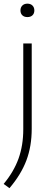

<svg xmlns="http://www.w3.org/2000/svg" viewBox="-28 -772 285 1023"><path d="M-8.5 208Q45.5 143 70.8 72.8Q96 2.5 96 -83.5V-540.5H141V-85.5Q141 7 112.8 82.2Q84.5 157.5 22.5 230.5ZM81 -716.5Q81 -732.5 91 -742.5Q101 -752.5 118 -752.5Q135 -752.5 145 -742.5Q155 -732.5 155 -716.5Q155 -700 145 -690.5Q135 -681 118 -681Q101 -681 91 -690.5Q81 -700 81 -716.5Z"/></svg>

Font: Encode Sans Expanded ExtraLight
Style: Regular
Weight: 275
Width: 7
Designer: Multiple Designers
Foundry: Impallari Type
Version: Version 2.000